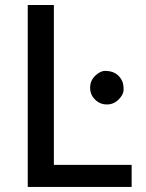

<svg xmlns="http://www.w3.org/2000/svg" viewBox="-20 -737 575 757"><path d="M192.4 -86.9H499V0H89.4V-717.3H192.4ZM355 -438Q375 -457.5 394.5 -457.5Q442.9 -457.5 461.9 -417Q467.3 -404.8 467.3 -384.3Q467.3 -363.8 447.3 -344.2Q427.2 -324.7 400.9 -325.2Q374 -325.2 354.5 -344.7Q335 -364.3 335.4 -391.6Q335.4 -418.9 355 -438Z"/></svg>

Font: Lato-Medium
Style: Regular
Weight: 500
Designer: Lukasz Dziedzic
Foundry: tyPoland Lukasz Dziedzic
Version: Version 2.006; 2014-01-15